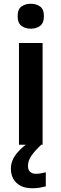

<svg xmlns="http://www.w3.org/2000/svg" viewBox="-20 -771 327 1023"><path d="M144 -751Q173 -751 193.5 -736.5Q214 -722 214 -685Q214 -648 193.5 -633Q173 -618 144 -618Q115 -618 94.5 -633Q74 -648 74 -685Q74 -722 94.5 -736.5Q115 -751 144 -751ZM207 -542V0H81V-542ZM129 113Q129 134 140.5 144.5Q152 155 171 155Q187 155 200.5 152Q214 149 224 147V222Q208 226 191.5 229Q175 232 153 232Q98 232 68 203.5Q38 175 38 127Q38 84 69.5 46Q101 8 141 -16L200 0Q166 32 147.5 58.5Q129 85 129 113Z"/></svg>

Font: Noto Sans Ethiopic SemiBold
Style: Regular
Weight: 600
Designer: Monotype Design Team
Foundry: Monotype Imaging Inc.
Version: Version 2.102; ttfautohint (v1.8.4.7-5d5b)